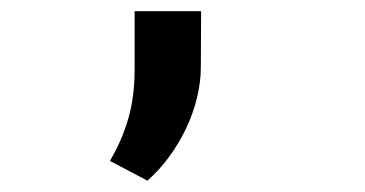

<svg xmlns="http://www.w3.org/2000/svg" viewBox="-20 -134 640 337"><path d="M332.5 -16.1Q332.5 9.8 325.9 37.1Q319.3 64.5 306.9 90.8Q294.4 117.2 277.1 140.9Q259.8 164.6 238.8 183.1L172.9 148.4Q193.8 113.3 205.1 74.5Q216.3 35.6 216.3 -12.2V-114.3H333Z"/></svg>

Font: Roboto Mono
Style: Regular
Weight: 500
Designer: Google
Version: Version 2.000986; 2015; ttfautohint (v1.3)